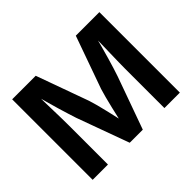

<svg xmlns="http://www.w3.org/2000/svg" viewBox="-150 -977 1227 1227"><g transform="rotate(-45 463.5 -364.0)"><path d="M69.3 0V-727.5H282.2L410.2 -372.6Q417.5 -350.6 426.8 -315.7Q436 -280.8 445.6 -240.2Q455.1 -199.7 463.6 -161.1Q472.2 -122.6 478 -93.8H450.2Q456.1 -122.1 464.6 -160.2Q473.1 -198.2 482.7 -238.8Q492.2 -279.3 501.7 -314.9Q511.2 -350.6 518.1 -372.6L644.5 -727.5H857.4V0H717.8V-355Q717.8 -378.4 718.5 -412.8Q719.2 -447.3 720.2 -487.1Q721.2 -526.9 722.2 -567.1Q723.1 -607.4 723.6 -643.6H732.9Q723.1 -604 711.7 -562.3Q700.2 -520.5 689 -481.2Q677.7 -441.9 667.5 -409.2Q657.2 -376.5 649.9 -355L522.5 0H404.3L274.9 -355Q268.1 -376.5 257.8 -408.7Q247.6 -440.9 236.1 -480Q224.6 -519 213.1 -561Q201.7 -603 190.4 -643.6H201.7Q202.1 -609.4 203.1 -569.6Q204.1 -529.8 205.1 -489.7Q206.1 -449.7 206.8 -414.6Q207.5 -379.4 207.5 -355V0Z"/></g></svg>

Font: Inter Cardless
Style: Bold
Weight: 700
Designer: Rasmus Andersson
Foundry: rsms
Version: Version 4.001;git-9221beed3